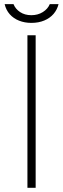

<svg xmlns="http://www.w3.org/2000/svg" viewBox="-20 -890 299 910"><path d="M110 -723H149V0H110ZM257.5 -870.5Q251 -844 233.8 -824Q216.5 -804 189.8 -792.8Q163 -781.5 128.5 -781.5Q97 -781.5 70.5 -792Q44 -802.5 26.2 -822.5Q8.5 -842.5 2 -870.5H44Q53 -847.5 75.2 -832.8Q97.5 -818 128.5 -818Q159.5 -818 183 -832.8Q206.5 -847.5 216 -870.5Z"/></svg>

Font: Public Sans Thin
Style: Regular
Weight: 100
Designer: The Public Sans project authors (U.S. Web Design System). Libre Franklin designed by Pablo Impallari and Rodrigo Fuenzal
Version: Version 1.008